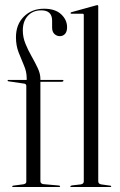

<svg xmlns="http://www.w3.org/2000/svg" viewBox="-20 -750 482 770"><path d="M142 -23.5Q142 -13.5 154 -11.5L216 -6Q221 -5.5 221 -2.5Q221 0 217.5 0H31.5Q29 0 29 -2Q29 -5 33 -5.5L74 -11Q85.5 -13 85.5 -21.5V-405Q85.5 -413 78 -414.5L13.5 -424Q10.5 -424.5 10.5 -427Q10.5 -429.5 13 -429.5H87V-437.5Q87 -462.5 76.2 -487.2Q65.5 -512 54.8 -539.5Q44 -567 44 -600.5Q44 -652 75.8 -683.5Q107.5 -715 156.5 -715Q201.5 -715 225.2 -692.8Q249 -670.5 249 -641Q249 -623 240.8 -614Q232.5 -605 220 -605Q207.5 -605 198.2 -613.8Q189 -622.5 189 -639.5V-667Q189 -708.5 145.5 -708.5Q112 -708.5 91.8 -686.8Q71.5 -665 71.5 -628Q71.5 -600.5 82 -574.8Q92.5 -549 106.5 -524.5Q120.5 -500 131.2 -477.2Q142 -454.5 142 -433.5V-429.5H230.5Q234.5 -429.5 234.5 -427Q234.5 -422 226 -422H142ZM374 -725V-23Q374 -12.5 386 -10.5L421.5 -5.5Q426 -5.5 426 -2.5Q426 0 422.5 0H265Q262 0 262 -2.5Q262 -5 269 -6.5L304 -10.5Q316 -12.5 316 -22.5V-690Q316 -695 311 -695H265.5Q263 -695 263 -697.5Q263 -700 266 -701L363.5 -728Q367.5 -729.5 370 -729.5Q374 -729.5 374 -725Z"/></svg>

Font: Fraunces 144pt S000 Light
Style: Regular
Weight: 300
Version: Version 1.000; ttfautohint (v1.8.3)